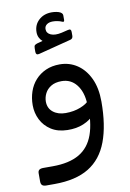

<svg xmlns="http://www.w3.org/2000/svg" viewBox="-96 -699 679 1003"><g transform="rotate(-10 243.0 -197.0)"><path d="M66 246Q52 246 45 240Q38 234 38 219V176Q38 164 45 158.5Q52 153 67 153H117Q204 153 257.5 122Q311 91 334 26.5Q357 -38 353 -138L426 -136Q426 -10 394 75.5Q362 161 292.5 203.5Q223 246 110 246ZM351 -137Q348 -201 318 -239Q288 -277 239 -277Q205 -277 183 -263.5Q161 -250 150.5 -229Q140 -208 140 -186Q140 -150 166 -129.5Q192 -109 232 -109Q276 -109 311 -123Q346 -137 358 -154L369 -75Q348 -50 311 -34.5Q274 -19 226 -20Q175 -21 140 -43.5Q105 -66 87 -102Q69 -138 69 -179Q69 -217 80.5 -251Q92 -285 115 -310.5Q138 -336 170.5 -350.5Q203 -365 244 -365Q296 -365 337 -337.5Q378 -310 402 -259Q426 -208 426 -136ZM148 -437Q139 -435 135 -439Q131 -443 131 -451V-469Q131 -482 135 -486Q139 -490 148 -493L178 -501Q168 -509 161.5 -522Q155 -535 155 -551Q155 -590 182 -615Q209 -640 251 -640Q264 -640 276.5 -637.5Q289 -635 296 -631Q308 -624 308 -614V-590Q308 -577 297 -582Q286 -587 273 -589.5Q260 -592 248 -592Q228 -592 216 -583Q204 -574 204 -559Q204 -537 226 -527.5Q248 -518 284 -526L317 -534Q328 -537 332 -533.5Q336 -530 336 -521V-501Q336 -486 323 -482Z"/></g></svg>

Font: Rubik
Style: Italic
Weight: 400
Italic angle: -12°
Designer: Hubert and Fischer
Foundry: Hubert and Fischer
Version: Version 2.300;gftools[0.9.30]